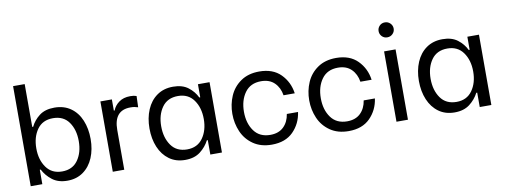

<svg xmlns="http://www.w3.org/2000/svg" viewBox="-62 -1080 3726 1417"><g transform="rotate(-10 1801.5 -371.5)"><path d="M168 -108H161V0H74V-750H161V-429H168Q190 -475 233 -508Q276 -541 346 -541Q417 -541 467.5 -505.5Q518 -470 544 -407.5Q570 -345 570 -267Q570 -189 544 -127Q518 -65 468 -29Q418 7 349 7Q280 7 236 -27Q192 -61 168 -108ZM481 -267Q481 -352 441 -409Q401 -466 322 -466Q244 -466 203.5 -409Q163 -352 163 -267Q163 -182 204 -124.5Q245 -67 322 -67Q400 -67 440.5 -124Q481 -181 481 -267Z M689 -527H775V-443H781Q794 -478 827.5 -502.5Q861 -527 912 -527Q928 -527 937.5 -525.5Q947 -524 959 -520L956 -436Q940 -441 928.5 -443Q917 -445 899 -445Q775 -445 775 -298V0H689Z M1011 -267Q1011 -345 1037.5 -407.5Q1064 -470 1114.5 -505.5Q1165 -541 1235 -541Q1305 -541 1348 -508Q1391 -475 1413 -429H1420V-527H1507V0H1420V-108H1413Q1389 -61 1345 -27Q1301 7 1232 7Q1162 7 1112.5 -29Q1063 -65 1037 -127Q1011 -189 1011 -267ZM1418 -267Q1418 -352 1377 -409.5Q1336 -467 1259 -467Q1180 -467 1139.5 -410Q1099 -353 1099 -268Q1099 -182 1139.5 -124.5Q1180 -67 1259 -67Q1336 -67 1377 -124.5Q1418 -182 1418 -267Z M1632 -267Q1632 -338 1659 -400.5Q1686 -463 1742.5 -502Q1799 -541 1881 -541Q1983 -541 2041.5 -482Q2100 -423 2112 -337H2028Q2019 -395 1982 -431.5Q1945 -468 1882 -468Q1802 -468 1760.5 -410.5Q1719 -353 1719 -267Q1719 -181 1760.5 -123.5Q1802 -66 1882 -66Q1945 -66 1982 -102Q2019 -138 2028 -197H2112Q2100 -111 2041.5 -52Q1983 7 1881 7Q1799 7 1742.5 -32Q1686 -71 1659 -133.5Q1632 -196 1632 -267Z M2208 -267Q2208 -338 2235 -400.5Q2262 -463 2318.5 -502Q2375 -541 2457 -541Q2559 -541 2617.5 -482Q2676 -423 2688 -337H2604Q2595 -395 2558 -431.5Q2521 -468 2458 -468Q2378 -468 2336.5 -410.5Q2295 -353 2295 -267Q2295 -181 2336.5 -123.5Q2378 -66 2458 -66Q2521 -66 2558 -102Q2595 -138 2604 -197H2688Q2676 -111 2617.5 -52Q2559 7 2457 7Q2375 7 2318.5 -32Q2262 -71 2235 -133.5Q2208 -196 2208 -267Z M2815 -527H2901V0H2815ZM2801 -681Q2801 -704 2817 -720.5Q2833 -737 2857 -737Q2881 -737 2897.5 -720.5Q2914 -704 2914 -681Q2914 -658 2897.5 -641.5Q2881 -625 2857 -625Q2833 -625 2817 -641.5Q2801 -658 2801 -681Z M3030 -267Q3030 -345 3056.5 -407.5Q3083 -470 3133.5 -505.5Q3184 -541 3254 -541Q3324 -541 3367 -508Q3410 -475 3432 -429H3439V-527H3526V0H3439V-108H3432Q3408 -61 3364 -27Q3320 7 3251 7Q3181 7 3131.5 -29Q3082 -65 3056 -127Q3030 -189 3030 -267ZM3437 -267Q3437 -352 3396 -409.5Q3355 -467 3278 -467Q3199 -467 3158.5 -410Q3118 -353 3118 -268Q3118 -182 3158.5 -124.5Q3199 -67 3278 -67Q3355 -67 3396 -124.5Q3437 -182 3437 -267Z"/></g></svg>

Font: Be Vietnam
Style: Regular
Weight: 400
Designer: Gabriel Lam
Foundry: TypeRant
Version: Version 4.000